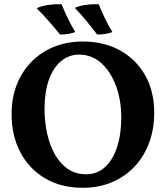

<svg xmlns="http://www.w3.org/2000/svg" viewBox="-20 -882 787 911"><path d="M372.8 9Q269.1 9 193.6 -36Q118 -80.9 76.5 -159.6Q35 -238.4 35 -340.5Q35 -419.1 60.5 -482.4Q86 -545.6 131.5 -591.1Q177 -636.6 238.6 -660.8Q300.2 -685 372.8 -685Q473.5 -685 549.6 -642.8Q625.7 -600.6 668.7 -524.9Q711.7 -449.3 711.7 -347.3Q711.7 -269.7 687.7 -204.6Q663.7 -139.5 618.6 -91.8Q573.6 -44 511.3 -17.5Q449 9 372.8 9ZM388.7 -55.1Q441.6 -55.1 478.7 -89.6Q515.8 -124 535.6 -184.6Q555.4 -245.3 555.4 -323.9Q555.4 -407.1 530.2 -474.9Q505 -542.6 460.2 -582.8Q415.5 -622.9 356 -622.9Q306.9 -622.9 269.8 -592Q232.7 -561.1 212 -503.5Q191.3 -445.9 191.3 -366Q191.3 -304.5 203.6 -248.4Q216 -192.3 240.7 -148.9Q265.4 -105.5 302.2 -80.3Q339.1 -55.1 388.7 -55.1ZM264.8 -718.3Q236.9 -752.6 210.2 -783.1Q183.4 -813.6 153.8 -842.7Q177.1 -854.3 209.4 -858.6Q241.7 -863 272 -862Q284 -832.6 300.8 -797Q317.7 -761.5 337.2 -730.1Q321.4 -724 304.3 -721.2Q287.2 -718.3 264.8 -718.3ZM440.9 -718.3Q414.6 -753.1 388.9 -784.1Q363.2 -815.2 335.1 -844.8Q356.8 -854.8 387.9 -858.9Q418.9 -863 448.1 -862Q460.1 -832.6 476.9 -797Q493.8 -761.5 513.3 -730.1Q497.5 -724 480.4 -721.2Q463.3 -718.3 440.9 -718.3Z"/></svg>

Font: Vollkorn
Style: Regular
Weight: 400
Designer: Friedrich Althausen
Foundry: Friedrich Althausen
Version: Version 5.001